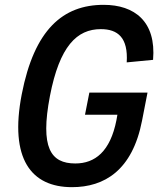

<svg xmlns="http://www.w3.org/2000/svg" viewBox="-20 -762 660 794"><path d="M349.5 -379 331.5 -287.5H465.5L461.5 -265C436 -135.5 373 -86 291.5 -86C189.5 -86 145.5 -151 186.5 -365C226.5 -572 298.5 -641.5 397 -641.5C467.5 -641.5 510.5 -606 504 -504L613 -514.5C626.5 -673 536.5 -742 408.5 -742C240 -742 122 -639.5 70 -372.5C18 -105 109 12 277.5 12C411.5 12 527.5 -57 567.5 -263.5L590 -379Z"/></svg>

Font: Monaspace Neon Medium
Style: Italic
Weight: 500
Italic angle: -11°
Designer: Riley Cran & the Lettermatic Team
Foundry: Lettermatic
Version: Version 1.200 (Monaspace Neon)